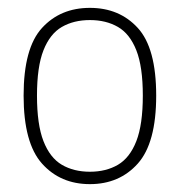

<svg xmlns="http://www.w3.org/2000/svg" viewBox="-20 -766 457 488"><path d="M208.5 -298Q133.5 -298 86.8 -350.2Q40 -402.5 40 -523Q40 -644 86.8 -695Q133.5 -746 208.5 -746Q283.5 -746 330.2 -695Q377 -644 377 -523Q377 -402.5 330.2 -350.2Q283.5 -298 208.5 -298ZM208.5 -329.5Q249.5 -329.5 279.8 -347.2Q310 -365 326.5 -407.2Q343 -449.5 343 -523Q343 -596.5 326.5 -638.2Q310 -680 279.8 -697.5Q249.5 -715 208.5 -715Q167.5 -715 137.2 -697.5Q107 -680 90.5 -638.2Q74 -596.5 74 -523Q74 -449.5 90.5 -407.2Q107 -365 137.2 -347.2Q167.5 -329.5 208.5 -329.5Z"/></svg>

Font: Encode Sans Semi Condensed Thin
Style: Regular
Weight: 100
Width: 4
Designer: Multiple Designers
Foundry: Impallari Type
Version: Version 3.000; ttfautohint (v1.8.3) -l 8 -r 50 -G 200 -x 14 